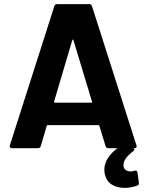

<svg xmlns="http://www.w3.org/2000/svg" viewBox="-20 -720 711 933"><path d="M506 0Q496 0 493 -10L463 -108Q461 -112 458 -112H212Q209 -112 207 -108L178 -10Q175 0 165 0H38Q32 0 29.5 -3Q27 -6 27 -9Q27 -11 28 -14L244 -690Q247 -700 257 -700H414Q424 -700 427 -690L643 -14Q644 -12 644 -9Q644 0 633 0ZM243 -227Q243 -226 243 -225Q243 -221 247 -221H423Q428 -221 428 -224Q428 -226 427 -227L337 -524Q336 -528 334 -528Q334 -528 333 -527.5Q332 -527 331 -524ZM655 171Q655 179 646 182Q617 193 585 193Q551 193 525 178Q499 163 490 129Q487 117 487 105Q487 52 544 5Q550 0 559 0H623Q633 0 633 6Q633 11 627 15Q580 51 580 81Q580 97 589.5 105Q599 113 615 113Q624 113 633 110Q635 109 639 109Q647 109 648 118L655 168Z"/></svg>

Font: LinhAnh
Style: Bold
Weight: 700
Designer: Jeremy Tribby
Foundry: Tribby Type
Version: Version 1.408